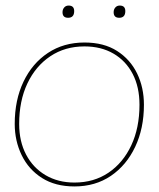

<svg xmlns="http://www.w3.org/2000/svg" viewBox="-20 -662 571 691"><path d="M248 9Q179 9 131 -21.5Q83 -52 58 -103.5Q33 -155 33 -216Q33 -302 64.5 -368Q96 -434 152.5 -471.5Q209 -509 284 -509Q354 -509 401.5 -478.5Q449 -448 473.5 -397.5Q498 -347 498 -285Q498 -200 466.5 -133.5Q435 -67 379 -29Q323 9 248 9ZM248 -5Q318 -5 370.5 -40.5Q423 -76 452.5 -139Q482 -202 482 -285Q482 -349 457.5 -396Q433 -443 388.5 -469Q344 -495 284 -495Q214 -495 161 -459.5Q108 -424 78.5 -361.5Q49 -299 49 -216Q49 -153 74 -105.5Q99 -58 144 -31.5Q189 -5 248 -5ZM409 -598Q389 -598 389 -618Q389 -628 395 -635Q401 -642 411 -642Q431 -642 431 -622Q431 -598 409 -598ZM225 -598Q205 -598 205 -618Q205 -628 211 -635Q217 -642 227 -642Q247 -642 247 -622Q247 -598 225 -598Z"/></svg>

Font: Prodigy Sans Thin
Style: Italic
Weight: 100
Italic angle: -13°
Designer: Wei Huang
Foundry: Wei Huang
Version: Version 1.003; ttfautohint (v1.8.3)